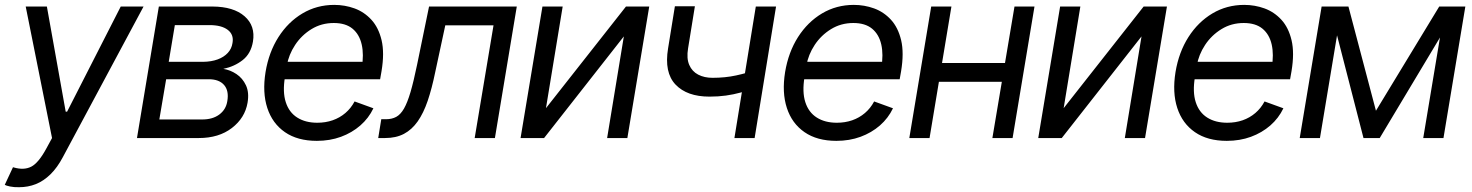

<svg xmlns="http://www.w3.org/2000/svg" viewBox="-51 -573 6111 797"><path d="M28.3 204.1Q7.3 204.6 -9 201.2Q-25.4 197.8 -31.2 194.3L2.9 121.1L6.3 122.1Q48.3 134.3 78.6 118.9Q108.9 103.5 141.6 43L165 0L55.7 -545.9H143.6L221.7 -109.4H227.5L450.2 -545.9H544.9L210 79.1Q187 122.6 158.7 150.4Q130.4 178.2 97.9 191.2Q65.4 204.1 28.3 204.1Z M517.6 0 608.4 -545.9H831.1Q918.5 -545.4 964.1 -505.6Q1009.8 -465.8 999 -400.4Q990.7 -350.6 956.5 -323.7Q922.4 -296.9 876 -287.1Q904.8 -282.7 930.4 -265.6Q956.1 -248.5 970 -218.8Q983.9 -189 976.6 -146.5Q965.8 -83.5 911.6 -41.7Q857.4 0 774.4 0ZM610.4 -77.1H787.1Q831.1 -76.7 859.1 -97.4Q887.2 -118.2 892.6 -153.3Q899.9 -196.3 879.2 -220.2Q858.4 -244.1 815.4 -244.1H638.7ZM649.4 -316.4H793Q826.7 -316.9 852.5 -326.4Q878.4 -335.9 894.5 -353.3Q910.6 -370.6 914.1 -394.5Q920.4 -429.2 894.5 -449Q868.7 -468.8 818.4 -468.8H674.8Z M1264.2 11.7Q1184.1 11.7 1131.8 -24.4Q1079.6 -60.5 1058.6 -124.8Q1037.6 -189 1051.3 -273.9Q1064.9 -356.4 1105 -419.2Q1145 -481.9 1204.6 -517.3Q1264.2 -552.7 1336.4 -552.7Q1380.4 -552.7 1420.7 -538.1Q1460.9 -523.4 1490.7 -491Q1520.5 -458.5 1533 -406Q1545.4 -353.5 1532.7 -277.3L1526.9 -244.1H1106L1118.2 -316.4H1494.1L1450.7 -292Q1460 -346.7 1450.4 -388.4Q1440.9 -430.2 1412.4 -453.9Q1383.8 -477.5 1334.5 -477.5Q1283.2 -477.5 1241.9 -452.1Q1200.7 -426.8 1174.1 -386.5Q1147.5 -346.2 1139.6 -300.8L1131.8 -252.9Q1121.6 -190.9 1135.3 -148.7Q1148.9 -106.4 1182.9 -85Q1216.8 -63.5 1266.1 -63.5Q1300.3 -63.5 1329.8 -73.7Q1359.4 -84 1382.6 -103.8Q1405.8 -123.5 1420.9 -151.9L1499 -123.5Q1479.5 -82.5 1444.8 -52.2Q1410.2 -22 1364.3 -5.1Q1318.4 11.7 1264.2 11.7Z M1519 0 1531.7 -78.1H1551.3Q1575.7 -78.1 1593.8 -87.9Q1611.8 -97.7 1626 -122.3Q1640.1 -147 1653.1 -190.9Q1666 -234.9 1680.2 -303.7L1730 -545.9H2094.2L2003.4 0H1919.4L1997.6 -467.8H1797.4L1755.4 -272.5Q1741.7 -205.6 1724.4 -154.5Q1707 -103.5 1682.9 -69.1Q1658.7 -34.7 1625.7 -17.3Q1592.8 0 1547.4 0Z M2215.3 -124 2547.4 -545.9H2644L2553.2 0H2469.2L2538.6 -421.9L2207.5 0H2109.9L2200.7 -545.9H2284.7Z M3170.4 -545.9 3081.5 0H2997.6L3086.4 -545.9ZM3095.2 -285.2 3082.5 -207Q3052.2 -196.8 3022.9 -188.7Q2993.7 -180.7 2962.2 -176.3Q2930.7 -171.9 2894 -171.9Q2800.8 -171.9 2753.2 -221.9Q2705.6 -272 2722.2 -372.1L2750.5 -546.9H2833.5L2805.2 -372.1Q2798.3 -330.6 2810.1 -303.5Q2821.8 -276.4 2847.2 -263.2Q2872.6 -250 2906.7 -250Q2959.5 -250 3004.4 -259.8Q3049.3 -269.5 3095.2 -285.2Z M3420.9 11.7Q3340.8 11.7 3288.6 -24.4Q3236.3 -60.5 3215.3 -124.8Q3194.3 -189 3208 -273.9Q3221.7 -356.4 3261.7 -419.2Q3301.8 -481.9 3361.3 -517.3Q3420.9 -552.7 3493.2 -552.7Q3537.1 -552.7 3577.4 -538.1Q3617.7 -523.4 3647.5 -491Q3677.2 -458.5 3689.7 -406Q3702.1 -353.5 3689.5 -277.3L3683.6 -244.1H3262.7L3274.9 -316.4H3650.9L3607.4 -292Q3616.7 -346.7 3607.2 -388.4Q3597.7 -430.2 3569.1 -453.9Q3540.5 -477.5 3491.2 -477.5Q3439.9 -477.5 3398.7 -452.1Q3357.4 -426.8 3330.8 -386.5Q3304.2 -346.2 3296.4 -300.8L3288.6 -252.9Q3278.3 -190.9 3292 -148.7Q3305.7 -106.4 3339.6 -85Q3373.5 -63.5 3422.9 -63.5Q3457 -63.5 3486.6 -73.7Q3516.1 -84 3539.3 -103.8Q3562.5 -123.5 3577.6 -151.9L3655.8 -123.5Q3636.2 -82.5 3601.6 -52.2Q3566.9 -22 3521 -5.1Q3475.1 11.7 3420.9 11.7Z M4139.6 -311.5 4127 -233.4H3826.2L3838.9 -311.5ZM3898.4 -545.9 3807.6 0H3723.6L3814.5 -545.9ZM4243.2 -545.9 4152.3 0H4068.4L4160.2 -545.9Z M4364.3 -124 4696.3 -545.9H4793L4702.1 0H4618.2L4687.5 -421.9L4356.4 0H4258.8L4349.6 -545.9H4433.6Z M5041.5 11.7Q4961.4 11.7 4909.2 -24.4Q4856.9 -60.5 4835.9 -124.8Q4814.9 -189 4828.6 -273.9Q4842.3 -356.4 4882.3 -419.2Q4922.4 -481.9 4981.9 -517.3Q5041.5 -552.7 5113.8 -552.7Q5157.7 -552.7 5198 -538.1Q5238.3 -523.4 5268.1 -491Q5297.9 -458.5 5310.3 -406Q5322.8 -353.5 5310.1 -277.3L5304.2 -244.1H4883.3L4895.5 -316.4H5271.5L5228 -292Q5237.3 -346.7 5227.8 -388.4Q5218.3 -430.2 5189.7 -453.9Q5161.1 -477.5 5111.8 -477.5Q5060.5 -477.5 5019.3 -452.1Q4978 -426.8 4951.4 -386.5Q4924.8 -346.2 4917 -300.8L4909.2 -252.9Q4898.9 -190.9 4912.6 -148.7Q4926.3 -106.4 4960.2 -85Q4994.1 -63.5 5043.5 -63.5Q5077.6 -63.5 5107.2 -73.7Q5136.7 -84 5159.9 -103.8Q5183.1 -123.5 5198.2 -151.9L5276.4 -123.5Q5256.8 -82.5 5222.2 -52.2Q5187.5 -22 5141.6 -5.1Q5095.7 11.7 5041.5 11.7Z M5660.6 -113.3 5923.3 -545.9H6003.4L5676.3 0H5608.9L5468.3 -545.9H5546.4ZM5519 -545.9 5428.2 0H5344.2L5435.1 -545.9ZM5856.9 0 5947.8 -545.9H6031.7L5940.9 0Z"/></svg>

Font: Inter Tight
Style: Italic
Weight: 400
Italic angle: -9.39999°
Designer: Rasmus Andersson
Foundry: rsms
Version: Version 3.002